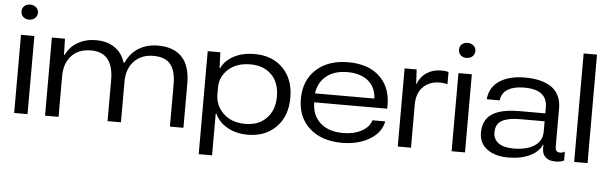

<svg xmlns="http://www.w3.org/2000/svg" viewBox="-53 -925 4077 1285"><g transform="rotate(5 1985.0 -282.5)"><path d="M59.1 0V-524.9H148.9V0ZM48.8 -682.1Q48.8 -703.6 63.7 -717.8Q78.6 -731.9 103 -731.9Q127.4 -731.9 143.3 -717.5Q159.2 -703.1 159.2 -682.1Q159.2 -660.2 143.3 -645.5Q127.4 -630.9 103 -630.9Q78.6 -630.9 63.7 -645.5Q48.8 -660.2 48.8 -682.1Z M266.6 0V-524.9H354.5L357.4 -417H362.3Q387.7 -472.2 441.4 -502.7Q495.1 -533.2 563.5 -533.2Q637.2 -533.2 688.5 -498.5Q739.7 -463.9 758.3 -400.9H766.6Q794.9 -465.8 850.6 -499.5Q906.2 -533.2 979.5 -533.2Q1085.4 -533.2 1140.9 -474.4Q1196.3 -415.5 1196.3 -295.9V0H1105.5V-285.2Q1105.5 -372.6 1070.6 -417.2Q1035.6 -461.9 954.6 -461.9Q874 -461.9 825.2 -410.4Q776.4 -358.9 776.4 -274.9V0H686.5V-274.9Q686.5 -461.9 535.6 -461.9Q451.7 -461.9 404.5 -410.6Q357.4 -359.4 357.4 -274.9V0Z M1313.5 167V-524.9H1398.4L1402.3 -418.9H1406.2Q1431.2 -471.2 1489.3 -502.2Q1547.4 -533.2 1629.4 -533.2Q1747.6 -533.2 1819.6 -460Q1891.6 -386.7 1891.6 -262.2Q1891.6 -139.2 1819.3 -65.2Q1747.1 8.8 1628.4 8.8Q1551.8 8.8 1492.4 -23.9Q1433.1 -56.6 1408.2 -112.8H1403.3V167ZM1403.3 -243.2Q1403.3 -168 1458.5 -115Q1513.7 -62 1606.4 -62Q1694.8 -62 1748 -116.5Q1801.3 -170.9 1801.3 -262.2Q1801.3 -356.4 1748.3 -409.2Q1695.3 -461.9 1606.4 -461.9Q1513.7 -461.9 1458.5 -411.4Q1403.3 -360.8 1403.3 -289.1Z M2261.2 7.8Q2125 7.8 2043.7 -64.7Q1962.4 -137.2 1962.4 -261.2Q1962.4 -385.7 2042.7 -459.5Q2123 -533.2 2258.3 -533.2Q2397.5 -533.2 2474.1 -456.5Q2550.8 -379.9 2543.5 -246.1H2053.2Q2054.7 -157.2 2110.8 -107.7Q2167 -58.1 2263.2 -58.1Q2335 -58.1 2386.7 -85.9Q2438.5 -113.8 2452.1 -160.2H2538.1Q2524.4 -85 2447.5 -38.6Q2370.6 7.8 2261.2 7.8ZM2053.2 -306.2H2452.1Q2449.2 -381.8 2397.5 -424.3Q2345.7 -466.8 2258.3 -466.8Q2170.9 -466.8 2117.2 -423.8Q2063.5 -380.9 2053.2 -306.2Z M2636.2 0V-524.9H2717.3L2722.2 -428.2H2725.1Q2741.7 -476.1 2783.7 -504.2Q2825.7 -532.2 2881.3 -532.2Q2910.6 -532.2 2931.2 -526.9V-443.8Q2910.2 -451.2 2880.4 -451.2Q2814 -451.2 2772 -413.1Q2730 -375 2725.1 -303.2V0Z M2998 0V-524.9H3087.9V0ZM2987.8 -682.1Q2987.8 -703.6 3002.7 -717.8Q3017.6 -731.9 3042 -731.9Q3066.4 -731.9 3082.3 -717.5Q3098.1 -703.1 3098.1 -682.1Q3098.1 -660.2 3082.3 -645.5Q3066.4 -630.9 3042 -630.9Q3017.6 -630.9 3002.7 -645.5Q2987.8 -660.2 2987.8 -682.1Z M3378.4 8.8Q3289.6 8.8 3236.1 -31.2Q3182.6 -71.3 3182.6 -142.1Q3182.6 -179.7 3194.8 -208.5Q3207 -237.3 3228.5 -255.9Q3250 -274.4 3281.7 -286.1Q3313.5 -297.9 3349.6 -302.5Q3385.7 -307.1 3430.7 -307.1H3600.6V-348.1Q3600.6 -466.8 3445.3 -466.8Q3376.5 -466.8 3335.7 -442.1Q3294.9 -417.5 3288.6 -367.2H3201.7Q3209 -447.8 3273.7 -491Q3338.4 -534.2 3445.3 -534.2Q3500.5 -534.2 3544.2 -523.7Q3587.9 -513.2 3620.8 -491.5Q3653.8 -469.7 3671.6 -433.3Q3689.5 -397 3689.5 -348.1V-95.2Q3689.5 -72.8 3697 -63.5Q3704.6 -54.2 3721.7 -54.2Q3740.7 -54.2 3753.4 -64V-3.9Q3733.4 7.8 3694.3 7.8Q3653.3 7.8 3629.9 -12.9Q3606.4 -33.7 3606.4 -70.8V-97.2H3603.5Q3583 -48.8 3523.2 -20Q3463.4 8.8 3378.4 8.8ZM3272.5 -150.9Q3272.5 -105.5 3307.4 -79.8Q3342.3 -54.2 3407.7 -54.2Q3496.6 -54.2 3548.6 -87.9Q3600.6 -121.6 3600.6 -185.1V-253.9H3444.3Q3402.8 -253.9 3373 -249.3Q3343.3 -244.6 3319.8 -233.4Q3296.4 -222.2 3284.4 -201.7Q3272.5 -181.2 3272.5 -150.9Z M3821.3 0V-729H3911.1V0Z"/></g></svg>

Font: Lumene Sans Expanded
Style: Regular
Weight: 400
Width: 7
Designer: Deni Anggara
Version: Version 1.003;Glyphs 3.1.2 (3151)